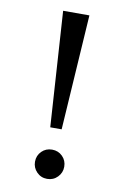

<svg xmlns="http://www.w3.org/2000/svg" viewBox="-79 -702 490 763"><g transform="rotate(10 166.5 -320.5)"><path d="M225 -45Q225 -21 208 -3.5Q191 14 166 14Q141 14 124 -3.5Q107 -21 107 -45Q107 -70 124 -87Q141 -104 166 -104Q191 -104 208 -87Q225 -70 225 -45ZM113 -655H219L189 -190H143Z"/></g></svg>

Font: Libra Serif Modern
Style: Regular
Weight: 400
Designer: Stefan Peev, Context Ltd
Foundry: Stefan Peev, Context Ltd
Version: Version 1.000